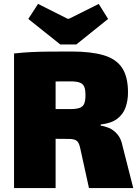

<svg xmlns="http://www.w3.org/2000/svg" viewBox="-20 -964 716 984"><path d="M345 -700Q447 -700 511 -681Q575 -662 605.5 -616.5Q636 -571 636 -490Q636 -449 623.5 -413.5Q611 -378 580.5 -355Q550 -332 496 -326V-320Q515 -318 538 -308.5Q561 -299 581 -276.5Q601 -254 609 -212L663 0H436L391 -205Q385 -234 372.5 -243Q360 -252 332 -252Q257 -253 209.5 -253Q162 -253 129 -254Q96 -255 63 -257L66 -405H340Q371 -405 388 -411Q405 -417 411.5 -432.5Q418 -448 418 -476Q418 -505 411.5 -520Q405 -535 388 -541Q371 -547 340 -547Q236 -547 165 -546Q94 -545 68 -542L52 -690Q98 -695 138.5 -697Q179 -699 227.5 -699.5Q276 -700 345 -700ZM265 -690V0H52V-690ZM486 -944 534 -867 371 -736H289L125 -867L175 -944L326 -868H334Z"/></svg>

Font: Exo 2 Black
Style: Regular
Weight: 900
Designer: Natanael Gama
Foundry: Natanael Gama
Version: Version 2.010